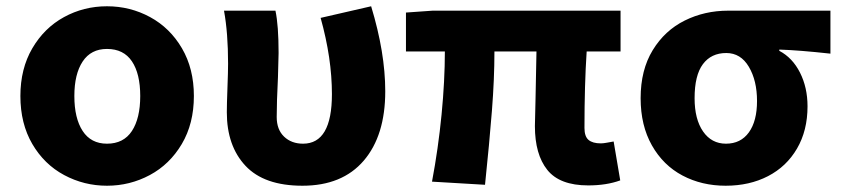

<svg xmlns="http://www.w3.org/2000/svg" viewBox="-20 -579 2684 612"><path d="M45 -273Q45 -360 83 -425Q121 -490 184 -524.5Q247 -559 321 -559Q395 -559 458.5 -524.5Q522 -490 560 -425Q598 -360 598 -273Q598 -185 559.5 -120Q521 -55 457.5 -21Q394 13 321 13Q248 13 184.5 -21Q121 -55 83 -120Q45 -185 45 -273ZM427 -273Q427 -344 400.5 -383.5Q374 -423 321 -423Q270 -423 243.5 -383Q217 -343 217 -273Q217 -202 243.5 -161.5Q270 -121 321 -121Q374 -121 400.5 -161.5Q427 -202 427 -273Z M703 -221Q703 -247 705 -299Q707 -351 707 -376Q707 -474 694 -545H858Q868 -498 868 -410L866 -333Q862 -253 862 -206Q862 -166 885.5 -143.5Q909 -121 946 -121Q1038 -121 1038 -279Q1038 -393 1002 -522L1163 -559Q1208 -411 1208 -288Q1208 -147 1139.5 -67Q1071 13 944 13Q822 13 762.5 -50.5Q703 -114 703 -221Z M1685 -177 1687 -264 1690 -415H1556Q1556 -328 1548 -226Q1540 -124 1526 10L1357 0Q1377 -106 1387.5 -214Q1398 -322 1398 -415H1274V-539L1359 -545H1958V-415H1850Q1843 -309 1843 -171Q1843 -144 1856 -133Q1869 -122 1895 -122Q1903 -122 1913.5 -124Q1924 -126 1936 -128L1957 -4Q1913 12 1855 12Q1764 12 1724.5 -37.5Q1685 -87 1685 -177Z M2022 -266Q2022 -356 2060.5 -419Q2099 -482 2162.5 -513.5Q2226 -545 2301 -545H2627V-408Q2527 -419 2464 -421V-417Q2506 -395 2530 -347.5Q2554 -300 2554 -240Q2554 -163 2520.5 -105.5Q2487 -48 2428 -17.5Q2369 13 2293 13Q2217 13 2155.5 -19.5Q2094 -52 2058 -115.5Q2022 -179 2022 -266ZM2393 -257Q2393 -322 2367 -366Q2341 -410 2295 -410Q2247 -410 2220.5 -374.5Q2194 -339 2194 -266Q2194 -199 2221 -160Q2248 -121 2294 -121Q2341 -121 2367 -157Q2393 -193 2393 -257Z"/></svg>

Font: Nebula Sans Bold
Style: Regular
Weight: 700
Designer: Paul D. Hunt for Adobe (as Source Sans)
Foundry: Nebula Entertainment & Broadcasting LLC
Version: Version 1.010